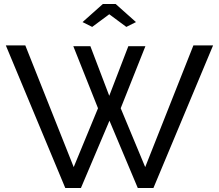

<svg xmlns="http://www.w3.org/2000/svg" viewBox="-20 -936 1089 956"><path d="M345 -706H430L524 -459L619 -706H704L581 -397L703 -104L943 -710H1041L744 0H666L525 -335L383 0H305L9 -710H106L347 -104L468 -397ZM391 -826 492 -916H556L657 -826L609 -802L524 -865L439 -802Z"/></svg>

Font: Raleway Thin Medium
Style: Regular
Weight: 500
Version: Version 4.026